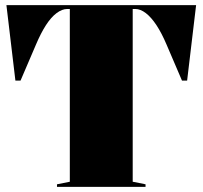

<svg xmlns="http://www.w3.org/2000/svg" viewBox="-20 -728 789 748"><path d="M202 0V-10L252 -20V-693H242Q222 -693 200.5 -677Q179 -661 159 -630Q139 -599 120 -554L60 -414H40L5 -708H744L709 -414H689L629 -554Q610 -599 589.5 -630Q569 -661 548 -677Q527 -693 507 -693H497V-20L547 -10V0Z"/></svg>

Font: Kalnia
Style: Bold
Weight: 700
Designer: Frida Medrano
Foundry: Frida Medrano
Version: Version 1.105